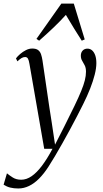

<svg xmlns="http://www.w3.org/2000/svg" viewBox="-81 -797 569 1064"><path d="M82.5 -441.5Q79 -463.5 73.8 -472.2Q68.5 -481 58 -481Q47.5 -481 37.2 -474.5Q27 -468 15.5 -457L7.5 -473.5Q16 -485 30.8 -497.8Q45.5 -510.5 62.8 -519.2Q80 -528 98 -528Q119 -528 130.2 -519.5Q141.5 -511 146.5 -496Q151.5 -481 154.5 -461.5Q161 -418 167.2 -375Q173.5 -332 179.8 -288.8Q186 -245.5 192.5 -202.5Q199 -159.5 206 -116L224 4.5L275 -95.5Q309 -163 332 -210.8Q355 -258.5 369 -292.8Q383 -327 389.2 -352.2Q395.5 -377.5 395.5 -399.5Q395.5 -421.5 388.2 -435.2Q381 -449 374 -460.8Q367 -472.5 367 -488.5Q367 -506 377.2 -516.8Q387.5 -527.5 403.5 -527.5Q418.5 -527.5 429.5 -517.8Q440.5 -508 446.8 -490.2Q453 -472.5 453 -447Q453 -419.5 444 -383.8Q435 -348 418.8 -306.5Q402.5 -265 379.5 -219Q364.5 -189 345.8 -152.8Q327 -116.5 306.2 -78Q285.5 -39.5 264.2 -2Q243 35.5 223.2 69Q203.5 102.5 186.5 128.5Q162 166 135.5 192.8Q109 219.5 80 233.5Q51 247.5 20.5 247.5Q-4.5 247.5 -24.2 242.5Q-44 237.5 -61 226.5L-42.5 163.5Q-30 174 -10.5 186.5Q9 199 36.5 199Q66 199 94.5 179.2Q123 159.5 151.8 121.2Q180.5 83 210 27.5H164ZM136 -571.5 121 -581.5 259 -777H328L388.5 -578.5L372 -571.5Q351 -604 330.8 -637Q310.5 -670 284 -714.5Q252 -679 217.5 -646Q183 -613 136 -571.5Z"/></svg>

Font: Merriweather 120pt Light
Style: Italic
Weight: 300
Italic angle: -7.8°
Version: Version 2.101